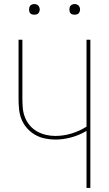

<svg xmlns="http://www.w3.org/2000/svg" viewBox="-20 -932 540 952"><path d="M409 0V-283Q374 -262 334 -251Q294 -240 254 -240Q228 -240 202 -245.5Q176 -251 153.5 -264Q131 -277 113.5 -297Q96 -317 86.5 -341Q77 -365 74.5 -391Q72 -417 72 -443V-735H91V-443Q91 -420 93 -396.5Q95 -373 103.5 -351Q112 -329 127.5 -310.5Q143 -292 163.5 -280.5Q184 -269 207 -263.5Q230 -258 254 -258Q295 -258 334.5 -270Q374 -282 409 -304V-735H428V0ZM350 -859Q345 -859 339.5 -860.5Q334 -862 330.5 -865.5Q327 -869 325.5 -874.5Q324 -880 324 -885Q324 -890 325.5 -895.5Q327 -901 330.5 -904.5Q334 -908 339.5 -910Q345 -912 350 -912Q355 -912 360.5 -910Q366 -908 369.5 -904.5Q373 -901 375 -895.5Q377 -890 377 -885Q377 -880 375 -874.5Q373 -869 369.5 -865.5Q366 -862 360.5 -860.5Q355 -859 350 -859ZM150 -859Q145 -859 139.5 -860.5Q134 -862 130.5 -865.5Q127 -869 125.5 -874.5Q124 -880 124 -885Q124 -890 125.5 -895.5Q127 -901 130.5 -904.5Q134 -908 139.5 -910Q145 -912 150 -912Q155 -912 160.5 -910Q166 -908 169.5 -904.5Q173 -901 175 -895.5Q177 -890 177 -885Q177 -880 175 -874.5Q173 -869 169.5 -865.5Q166 -862 160.5 -860.5Q155 -859 150 -859Z"/></svg>

Font: Iosevka Term Curly Thin
Style: Regular
Weight: 100
Designer: Belleve Invis
Foundry: Belleve Invis
Version: Version 32.3.0